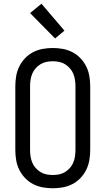

<svg xmlns="http://www.w3.org/2000/svg" viewBox="-20 -1000 565 1028"><path d="M262 8Q235 8 208 3Q181 -2 157 -14.5Q133 -27 114 -47Q95 -67 83 -91.5Q71 -116 66.5 -143Q62 -170 62 -197V-538Q62 -565 66.5 -592Q71 -619 83 -643.5Q95 -668 114 -688Q133 -708 157 -720.5Q181 -733 208 -738Q235 -743 262 -743Q290 -743 317 -738Q344 -733 368 -720.5Q392 -708 411 -688Q430 -668 442 -643.5Q454 -619 458.5 -592Q463 -565 463 -538V-197Q463 -170 458.5 -143Q454 -116 442 -91.5Q430 -67 411 -47Q392 -27 368 -14.5Q344 -2 317 3Q290 8 262 8ZM263 -63Q280 -63 297 -66.5Q314 -70 328.5 -79Q343 -88 354.5 -101Q366 -114 372.5 -130Q379 -146 381.5 -163Q384 -180 384 -197V-538Q384 -555 381.5 -572Q379 -589 372.5 -605Q366 -621 354.5 -634Q343 -647 328.5 -656Q314 -665 297 -668.5Q280 -672 263 -672Q245 -672 228 -668.5Q211 -665 196.5 -656Q182 -647 170.5 -634Q159 -621 152.5 -605Q146 -589 143.5 -572Q141 -555 141 -538V-197Q141 -180 143.5 -163Q146 -146 152.5 -130Q159 -114 170.5 -101Q182 -88 196.5 -79Q211 -70 228 -66.5Q245 -63 263 -63ZM275 -794 141 -930 202 -980 325 -836Z"/></svg>

Font: Iosevka Pride
Style: Regular
Weight: 400
Monospace: yes
Designer: Belleve Invis
Foundry: Belleve Invis
Version: Version 30.3.1; ttfautohint (v1.8.4)